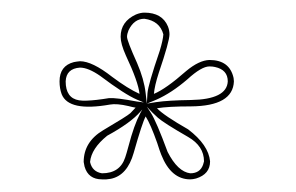

<svg xmlns="http://www.w3.org/2000/svg" viewBox="-20 -738 473 307"><path d="M196.8 -565.9Q192.9 -566.4 185.5 -568.4Q166.5 -572.8 155.8 -570.8Q89.8 -559.1 78.6 -587.4Q75.2 -596.7 75.2 -607.9Q75.2 -632.8 98.1 -638.7Q102.5 -639.6 107.9 -640.1Q127.4 -640.1 159.2 -615.2Q184.6 -596.2 203.1 -587.9Q201.2 -606.9 181.2 -649.4Q172.9 -668 172.9 -679.2Q172.9 -703.6 197.3 -714.8Q204.6 -717.8 210.9 -717.8Q239.3 -717.8 248.5 -695.8Q251 -689.5 251 -683.1Q251 -671.9 233.9 -621.6Q227.1 -600.6 226.1 -587.9Q245.1 -595.7 277.8 -624.5Q298.3 -641.6 314.9 -642.1Q347.2 -642.1 353.5 -613.3Q354 -609.9 354 -607.9Q352.5 -568.4 285.2 -567.9Q249 -567.9 231 -564.9Q242.2 -553.2 280.8 -531.2Q313.5 -506.3 315.9 -480Q315.9 -459.5 293.5 -452.6Q288.1 -451.2 284.2 -451.2Q253.4 -451.2 237.8 -490.7Q235.4 -496.6 231.4 -509.3Q220.7 -539.6 212.9 -551.8Q207.5 -542 193.8 -493.7Q183.6 -457.5 157.2 -452.1Q149.9 -450.7 143.1 -451.2Q121.1 -451.2 115.2 -471.7Q114.3 -476.1 113.8 -479Q113.8 -511.2 145 -529.8Q183.1 -552.2 188.5 -557.1Q193.4 -562 196.8 -565.9ZM214.8 -572.3 229.5 -574.7Q249.5 -577.6 285.2 -578.1Q342.8 -579.1 344.2 -607.9Q344.2 -626.5 323.7 -630.9Q319.8 -631.8 314.9 -631.8Q302.2 -631.8 279.8 -611.3Q254.4 -589.4 230 -578.6L214.8 -572.3L215.8 -588.9Q216.8 -602.5 235.4 -656.7Q240.7 -674.3 241.2 -683.1Q235.4 -704.6 210.9 -708Q194.3 -708 185.5 -689.5Q183.1 -683.6 183.1 -679.2Q183.1 -672.9 199.2 -637.2Q210.4 -611.3 212.9 -588.9ZM214.8 -567.4 221.2 -557.6Q230 -543.9 248 -495.1Q264.2 -463.4 284.2 -460.9Q299.8 -460.9 304.7 -474.6Q305.7 -478 306.2 -480Q306.2 -504.4 280.8 -519Q241.7 -541.5 232.4 -549.8Q227.5 -554.2 223.6 -558.1ZM207.5 -563 204.6 -559.6Q189 -541.5 151.4 -521Q126 -500.5 124 -479Q127.4 -463.4 143.1 -460.9Q171.9 -460.9 180.2 -486.3Q182.1 -491.7 185.5 -504.4Q194.3 -538.1 204.1 -556.6ZM210 -574.2 199.2 -578.6Q179.7 -586.9 140.1 -616.7Q121.1 -629.9 107.9 -629.9Q85.9 -628.4 85 -607.9Q85 -581.1 106.4 -577.6Q112.3 -576.7 119.1 -577.1Q133.3 -577.6 154.3 -581.1Q165 -582 198.7 -575.7Z"/></svg>

Font: Linux Biolinum Outline O
Style: Bold
Weight: 700
Designer: Philipp H. Poll
Foundry: Philipp H. Poll
Version: Version 0.9.2